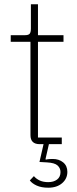

<svg xmlns="http://www.w3.org/2000/svg" viewBox="-20 -672 360 895"><path d="M205 203Q173 203 151 193Q129 183 119 169L138 149Q149 162 165.5 169.5Q182 177 205 177Q230 177 246 165Q262 153 262 130Q262 112 248.5 99.5Q235 87 199 85L164 83L183 0H165Q122 0 122 -42V-477H30V-508H96Q113 -508 118.5 -515Q124 -522 124 -539V-652H157V-508H276V-477H157V-31H268V0H208L192 70L194 72Q202 70 210.5 69.5Q219 69 226 69Q255 69 274.5 85Q294 101 294 129Q294 161 269.5 182Q245 203 205 203Z"/></svg>

Font: IBM Plex Sans ExtLt
Style: Regular
Weight: 200
Designer: Mike Abbink, Paul van der Laan, Pieter van Rosmalen
Foundry: Bold Monday
Version: Version 3.005